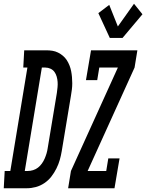

<svg xmlns="http://www.w3.org/2000/svg" viewBox="-83 -1003 779 1023"><path d="M-63 0 -58 -92H-28L63 -643H41L46 -735H163Q180 -735 196 -732.5Q212 -730 226 -723Q240 -716 252 -706Q264 -696 272.5 -683Q281 -670 287 -655Q293 -640 296 -624.5Q299 -609 300.5 -592.5Q302 -576 302 -559.5Q302 -543 300 -526.5Q298 -510 295 -493L246 -198Q242 -174 235.5 -151Q229 -128 217.5 -105Q206 -82 190.5 -62Q175 -42 153.5 -27.5Q132 -13 108 -6.5Q84 0 60 0ZM49 -92H65Q79 -92 93.5 -96.5Q108 -101 119.5 -110Q131 -119 140 -131.5Q149 -144 155 -158Q161 -172 165 -185.5Q169 -199 171 -213L220 -508Q222 -523 223.5 -537.5Q225 -552 224 -566.5Q223 -581 219 -595Q215 -609 207 -620Q199 -631 186 -637Q173 -643 159 -643H140ZM502 -801 441 -933 499 -977 545 -862 631 -983 676 -927 570 -801ZM280 0 295 -92 545 -643H446L435 -576H375L402 -735H649L634 -643L384 -92H483L494 -159H554L527 0Z"/></svg>

Font: Iosevka Slab SmBdExObl
Style: Regular
Weight: 600
Width: 7
Italic angle: -9°
Monospace: yes
Designer: Belleve Invis
Foundry: Belleve Invis
Version: Version 11.1.0; ttfautohint (v1.8.3)